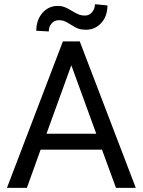

<svg xmlns="http://www.w3.org/2000/svg" viewBox="-20 -912 692 932"><path d="M475.1 -185.5H177.2L110.4 0H13.7L285.2 -710.9H367.2L639.2 0H543ZM205.6 -262.7H447.3L326.2 -595.2ZM501.5 -885.7Q501.5 -833 471.4 -800.3Q441.4 -767.6 396.5 -767.6Q376.5 -767.6 361.8 -772.5Q347.2 -777.3 323.5 -792.5Q299.8 -807.6 289.3 -810.8Q278.8 -814 265.1 -814Q245.1 -814 231 -798.6Q216.8 -783.2 216.8 -759.3L156.2 -762.7Q156.2 -814.9 185.8 -849.1Q215.3 -883.3 260.7 -883.3Q277.8 -883.3 291.5 -878.4Q305.2 -873.5 328.6 -859.4Q352.1 -845.2 364.5 -840.8Q377 -836.4 392.1 -836.4Q413.1 -836.4 427 -853Q440.9 -869.6 440.9 -891.6Z"/></svg>

Font: Noboto
Style: Regular
Weight: 400
Designer: Google
Version: Version 2.001101; 2014